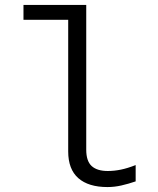

<svg xmlns="http://www.w3.org/2000/svg" viewBox="-20 -747 640 777"><path d="M415 10Q338 10 297 -26Q256 -62 256 -134V-667H75V-727H329V-141Q329 -95 351 -75Q373 -55 416 -55Q442 -55 469 -60.5Q496 -66 529 -79V-13Q500 -3 471.5 3.5Q443 10 415 10Z"/></svg>

Font: Red Hat Mono
Style: Regular
Weight: 400
Designer: Pentagram, MCKL
Foundry: Pentagram, MCKL
Version: Version 1.023